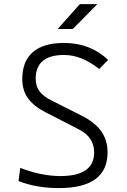

<svg xmlns="http://www.w3.org/2000/svg" viewBox="-20 -914 626 943"><path d="M269 9.8Q158.7 9.8 70.8 -24.9L79.6 -89.4Q183.6 -49.3 276.9 -49.3Q442.4 -49.3 442.4 -165.5Q442.4 -239.7 369.6 -277.3L205.1 -361.8Q148.4 -390.1 118.9 -429.4Q89.4 -468.8 89.4 -525.9Q89.4 -613.3 141.4 -658.2Q193.4 -703.1 294.4 -703.1Q423.3 -703.1 511.2 -619.6L467.3 -575.2Q379.9 -644 294.9 -644Q155.3 -644 155.3 -527.3Q155.3 -490.2 174.3 -465.3Q193.4 -440.4 230.5 -421.9L380.4 -346.2Q444.3 -314.5 476.3 -270.5Q508.3 -226.6 508.3 -166Q508.3 9.8 269 9.8ZM263.2 -771.5 372.1 -893.6H458L337.4 -771.5Z"/></svg>

Font: Cascadia Code NF Light
Style: Regular
Weight: 300
Monospace: yes
Designer: Aaron Bell
Foundry: Saja Typeworks
Version: Version 2404.023; ttfautohint (v1.8.4)